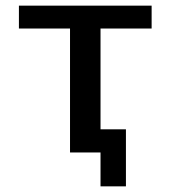

<svg xmlns="http://www.w3.org/2000/svg" viewBox="-20 -540 604 680"><path d="M426 -82V120H336V0H296H228V-439H47V-520H517V-439H336V-82Z"/></svg>

Font: M PLUS 1p Medium
Style: Regular
Weight: 500
Version: Version 1.062